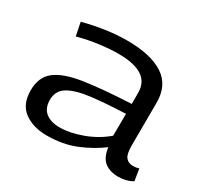

<svg xmlns="http://www.w3.org/2000/svg" viewBox="-122 -703 912 871"><g transform="rotate(30 334.5 -268.0)"><path d="M47 -132Q47 -202 93 -237Q139 -272 234 -286Q329 -300 475 -307V-365Q476 -474 310 -474Q266 -474 211.5 -467Q157 -460 102 -445L88 -514Q144 -529 202.5 -537.5Q261 -546 314 -546Q438 -546 504.5 -502.5Q571 -459 570 -366L569 -143Q569 -98 582.5 -82Q596 -66 620 -66Q627 -66 635 -67Q643 -68 651 -71L661 -9Q628 10 587 10Q543 10 515.5 -11Q488 -32 481 -84Q431 -46 364 -18Q297 10 211 10Q141 10 94 -24Q47 -58 47 -132ZM144 -138Q144 -94 171 -72.5Q198 -51 244 -51Q297 -51 361 -74.5Q425 -98 474 -140L475 -255Q371 -251 297 -242Q223 -233 183.5 -209.5Q144 -186 144 -138Z"/></g></svg>

Font: Georama Extended
Style: Regular
Weight: 400
Width: 7
Designer: Jean-Baptiste Levee
Foundry: Production Type
Version: Version 1.000